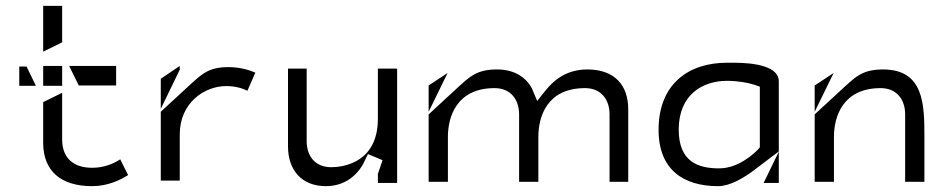

<svg xmlns="http://www.w3.org/2000/svg" viewBox="-20 -652 3253 658"><path d="M46 -358H103L71 -424H46ZM128 -158C130 -68 186 -14 296 -14C350 -14 394 -36 419 -52L392 -106C371 -92 338 -77 296 -77C231 -77 193 -111 193 -174V-334L128 -302ZM128 -358H193V-426H128ZM128 -475 193 -507V-632H128ZM217 -426 250 -359H378V-426Z M531 -33H596V-191C596 -301 682 -357 755 -357C786 -357 809 -350 828 -341L855 -403C837 -411 804 -422 763 -422C694 -422 671 -397 634 -364L531 -269ZM531 -279 596 -413V-426L531 -382Z M967 -150C967 -69 1014 -14 1097 -14C1177 -14 1215 -71 1226 -93L1241 -124L1291 -103L1275 -56V-25H1341V-417H1275V-245C1275 -88 1146 -79 1115 -79C1061 -79 1031 -116 1031 -168V-417H967Z M1449 -29H1515V-183C1515 -252 1545 -350 1675 -350C1730 -350 1759 -311 1759 -260V-29H1825V-183C1825 -253 1855 -350 1985 -350C2040 -350 2069 -311 2069 -260V-29H2133V-278C2133 -358 2088 -414 1993 -414C1927 -414 1882 -383 1848 -340L1821 -306L1803 -349C1782 -388 1742 -414 1683 -414C1614 -414 1590 -389 1553 -356L1449 -260ZM1449 -269 1514 -402 1449 -359Z M2237 -207C2237 -69 2324 -14 2441 -14C2480 -14 2524 -40 2555 -62L2649 -133V-374C2649 -424 2567 -437 2496 -437H2471C2342 -437 2237 -366 2237 -207ZM2306 -208C2306 -329 2390 -375 2471 -375C2507 -375 2543 -369 2567 -361L2584 -355V-147L2577 -139C2560 -122 2509 -75 2444 -75C2372 -75 2306 -98 2306 -208ZM2597 -25H2649V-132ZM2649 -132V-133Z M2772 -29H2838V-183C2838 -252 2868 -350 2998 -350C3053 -350 3082 -311 3082 -260V-29H3148V-183C3148 -293 3147 -414 3006 -414C2937 -414 2913 -389 2876 -356L2772 -260ZM2772 -269 2837 -402 2772 -359Z"/></svg>

Font: Charger Static
Style: Regular
Weight: 1000
Designer: Jasper
Foundry: KineticPlasma Fonts/Cannot Into Space Fonts
Version: Version 1.1